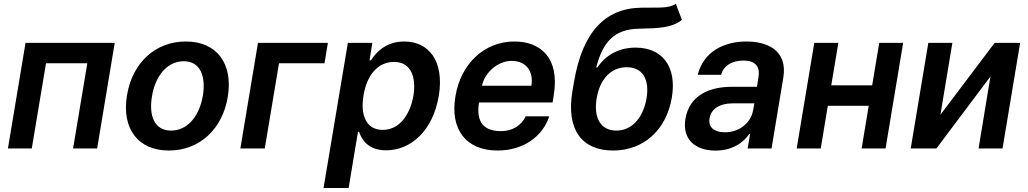

<svg xmlns="http://www.w3.org/2000/svg" viewBox="-20 -767 5311 992"><path d="M21 0H144.2L217.7 -440H431.1L357.6 0H481.9L572.8 -545.5H111.9Z M853 10.7C1011 10.7 1129.6 -100.1 1157 -267C1184.7 -438.2 1100.9 -552.6 940 -552.6C781.6 -552.6 663 -441.4 636 -273.8C608 -103.7 691.4 10.7 853 10.7ZM764.9 -267.8C780.9 -369.3 839.8 -450.6 929.7 -450.6C1015.3 -450.6 1044 -372.5 1028.4 -274.5C1011.7 -172.6 952.8 -92.3 863.6 -92.3C777.3 -92.3 748.6 -169.4 764.9 -267.8Z M1674 -545.5H1312.9L1221.9 0H1348L1421.5 -440H1656.6Z M1651.6 204.5H1781.2L1829.5 -85.9H1835.2C1848.7 -46.2 1881.4 9.6 1975.5 9.6C2103.3 9.6 2217 -92.3 2247.2 -272C2276.6 -453.8 2194.2 -552.6 2068.9 -552.6C1972.3 -552.6 1921.9 -494.7 1896.7 -455.3H1889.2L1903.8 -545.5H1777.3ZM1858 -272.7C1874.6 -378.6 1932.2 -447.1 2015.6 -447.1C2100.5 -447.1 2131.7 -374.3 2116.1 -272.7C2098 -170.5 2041.9 -95.9 1957.4 -95.9C1875 -95.9 1840.6 -166.9 1858 -272.7Z M2551.1 10.7C2685 10.7 2783.7 -62.5 2817.8 -165.8H2696C2673.7 -117.5 2625.4 -89.5 2569.6 -89.5C2483.3 -89.5 2438.2 -131.4 2454.9 -237.6H2834.9L2841.3 -277C2872.2 -468.4 2772.4 -552.6 2638.1 -552.6C2482.2 -552.6 2360.8 -437.9 2333.1 -269.5C2304.3 -98.7 2387.1 10.7 2551.1 10.7ZM2470.2 -324.2C2484 -389.9 2549.7 -452.4 2623.6 -452.4C2697.8 -452.4 2737.9 -398.4 2725.5 -324.2Z M3503.2 -664.1 3471.9 -747.2C3434.3 -721.9 3377.5 -729 3294 -727.3C3105.8 -724.8 2988.6 -600.1 2945.7 -343.4L2937.1 -294.4C2904.5 -94.8 2988.3 10.7 3147.4 10.7C3305.8 10.7 3422.9 -95.2 3451.3 -263.5C3478.3 -427.2 3398.4 -521 3263.8 -521C3180 -521 3111.9 -485.1 3066.4 -418.3H3060.4C3095.2 -554.3 3157 -615.8 3279.8 -618.6C3388.1 -621.1 3448.9 -622.9 3503.2 -664.1ZM3062.9 -259.9C3080.3 -361.5 3138.5 -419.7 3218 -419.7C3297.6 -419.7 3336.6 -361.5 3320.7 -259.9C3302.9 -156.6 3244 -92.3 3164.4 -92.3C3084.2 -92.3 3045.5 -157 3062.9 -259.9Z M3676.8 11C3762.4 11 3820.7 -29.1 3851.2 -74.9H3855.5L3842.7 0H3966.3L4027 -365.1C4051.1 -509.2 3940.7 -552.6 3837 -552.6C3722.3 -552.6 3615.8 -502.1 3584.9 -380.7H3705.6C3718.4 -426.8 3759.9 -454.2 3822.4 -454.2C3882.1 -454.2 3907.7 -422.6 3899.1 -370L3891 -318.5H3759.6C3647.7 -318.5 3541.9 -275.9 3521.3 -153.1C3503.6 -46.2 3573.2 11 3676.8 11ZM3646 -155.2C3653.4 -204.9 3699.9 -233 3763.8 -233H3877.8L3870.7 -195.7C3859.7 -134.6 3802.6 -83.5 3725.5 -83.5C3671.9 -83.5 3638.1 -108.3 3646 -155.2Z M4311.4 -545.5H4187.1L4096.2 0H4220.5L4257.1 -220.5H4468.4L4431.8 0H4555.4L4646.3 -545.5H4522.7L4486.2 -326H4274.9Z M4838.8 -174 4900.6 -545.5H4776.3L4685.4 0H4818.2L5097.3 -371.8L5035.9 0H5159.8L5250.7 -545.5H5119Z"/></svg>

Font: Margiela Sans Semi Bold
Style: Italic
Weight: 600
Italic angle: -9.39999°
Designer: Stefan Endress, Andreas Faust
Version: Version 1.100;FEAKit 1.0